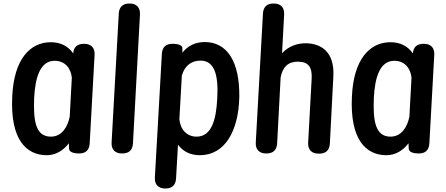

<svg xmlns="http://www.w3.org/2000/svg" viewBox="-20 -838 2548 1096"><path d="M492 -20 520 -526C522 -565 500 -588 461 -588H459C421 -588 400 -569 398 -533C369 -575 325 -597 270 -597C150 -597 60 -498 50 -290C37 -41 130 48 247 48C297 48 341 22 373 -20L374 9C374 28 395 38 432 38C469 38 490 19 492 -20ZM175 -279C181 -398 210 -491 292 -491C348 -491 384 -452 390 -395L378 -172C366 -113 333 -58 270 -58C182 -58 170 -151 175 -279Z M739 -20 779 -756C781 -795 759 -818 720 -818H719C681 -818 660 -799 658 -760L617 -24C615 15 637 38 676 38H678C716 38 737 19 739 -20Z M985 180 996 -12C1025 27 1067 48 1121 48C1264 48 1342 -91 1346 -284C1349 -490 1274 -598 1149 -598C1096 -598 1052 -577 1021 -537V-563C1021 -579 1000 -588 964 -588C927 -588 906 -569 904 -530L864 176C862 215 884 238 923 238H924C962 238 983 219 985 180ZM1004 -159 1018 -406C1032 -458 1068 -492 1125 -492C1206 -492 1228 -406 1220 -274C1214 -155 1188 -58 1102 -58C1045 -58 1008 -101 1004 -159Z M1562 -20 1582 -396C1593 -456 1625 -486 1680 -486C1742 -486 1763 -453 1759 -388L1739 -23C1737 16 1759 39 1798 39H1802C1840 39 1861 20 1863 -19L1883 -404C1890 -544 1811 -591 1723 -591C1679 -591 1627 -575 1590 -534L1602 -756C1604 -795 1582 -818 1543 -818H1542C1504 -818 1483 -799 1481 -760L1440 -24C1438 15 1460 38 1499 38H1501C1539 38 1560 19 1562 -20Z M2431 -20 2459 -526C2461 -565 2439 -588 2400 -588H2398C2360 -588 2339 -569 2337 -533C2308 -575 2264 -597 2209 -597C2089 -597 1999 -498 1989 -290C1976 -41 2069 48 2186 48C2236 48 2280 22 2312 -20L2313 9C2313 28 2334 38 2371 38C2408 38 2429 19 2431 -20ZM2114 -279C2120 -398 2149 -491 2231 -491C2287 -491 2323 -452 2329 -395L2317 -172C2305 -113 2272 -58 2209 -58C2121 -58 2109 -151 2114 -279Z"/></svg>

Font: 寒蝉团圆体 Round
Style: Regular
Weight: 500
Designer: 寒蝉字型
Version: Version 2.700;Glyphs 3.1.1 (3135)